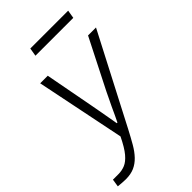

<svg xmlns="http://www.w3.org/2000/svg" viewBox="-292 -788 1058 1058"><g transform="rotate(-45 237.0 -259.0)"><path d="M29 182Q15 182 -2.5 180.5Q-20 179 -30 178L-23 133H20Q47 133 71.5 123Q96 113 121 83.5Q146 54 175 -6L69 -526H128L182 -240Q186 -219 191.5 -188.5Q197 -158 202.5 -127Q208 -96 212 -72H217Q226 -89 236 -111.5Q246 -134 257 -157Q268 -180 278.5 -201.5Q289 -223 296 -238L442 -526H504L233 -4Q210 40 190 74.5Q170 109 147 133Q124 157 96 169.5Q68 182 29 182ZM158 -652 166 -700H461L453 -652Z"/></g></svg>

Font: Archivo SemiBold ExtraLight
Style: Italic
Weight: 250
Italic angle: -10°
Version: Version 2.001